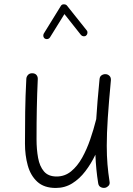

<svg xmlns="http://www.w3.org/2000/svg" viewBox="-20 -862 629 908"><path d="M504.4 -481.9Q494.6 -377.4 489.7 -303.5Q484.9 -229.5 484.9 -172.9Q484.9 -125 488.3 -84.7Q491.7 -44.4 498 -3.9Q500.5 8.3 493.9 15.9Q487.3 23.4 478 25.9Q467.3 28.3 456.8 23.2Q446.3 18.1 444.3 4.4Q439 -28.8 435.8 -61.8Q432.6 -94.7 431.2 -130.4Q410.6 -87.4 383.3 -51.8Q356 -16.1 321.3 5.4Q286.6 26.9 243.7 26.9Q188.5 26.9 156.5 -2.4Q124.5 -31.7 111.3 -79.6Q98.1 -127.4 98.1 -182.6Q98.1 -258.3 99.1 -333Q100.1 -407.7 104.5 -489.3Q105 -499.5 112.3 -507.6Q119.6 -515.6 131.8 -515.6Q145.5 -515.6 152.3 -507.6Q159.2 -499.5 158.7 -488.3Q155.3 -415 154.1 -348.6Q152.8 -282.2 152.8 -203.6Q152.8 -155.3 160.2 -115.2Q167.5 -75.2 188 -51.3Q208.5 -27.3 247.6 -27.3Q286.6 -27.3 316.4 -51.8Q346.2 -76.2 368.4 -116Q390.6 -155.8 406.7 -202.9Q422.9 -250 434.1 -294.9Q434.6 -296.9 435.1 -298.3Q437.5 -338.4 441.4 -385.3Q445.3 -432.1 450.7 -487.3Q451.7 -500.5 460.9 -506.3Q470.2 -512.2 481 -511.2Q490.7 -510.3 498 -502.9Q505.4 -495.6 504.4 -481.9ZM192.4 -679.2Q186.5 -683.1 185.1 -689.9Q183.6 -696.8 187 -703.1L268.1 -834.5Q272.5 -841.8 282.2 -841.6Q292 -841.3 296.4 -835.9L390.1 -718.3Q394.5 -713.4 393.6 -705.8Q392.6 -698.2 387.2 -693.8Q382.3 -689.5 374.8 -690.4Q367.2 -691.4 362.8 -696.8L284.7 -795.4L216.3 -685.1Q212.9 -679.2 205.8 -677.5Q198.7 -675.8 192.4 -679.2Z"/></svg>

Font: Mikhak-DS1-FD Light
Style: Regular
Weight: 300
Designer: Amin Abedi
Version: Version 3.2